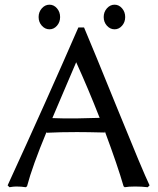

<svg xmlns="http://www.w3.org/2000/svg" viewBox="-20 -781 669 811"><path d="M156.7 -672.4Q143.1 -687.5 143.1 -709Q143.1 -730.5 156.7 -745.8Q170.4 -761.2 189 -761.2Q207.5 -761.2 220.7 -745.8Q233.9 -730.5 233.9 -709Q233.9 -687.5 220.7 -672.4Q207.5 -657.2 189 -657.2Q170.4 -657.2 156.7 -672.4ZM431.6 -672.4Q418 -687.5 418 -709Q418 -730.5 431.6 -745.8Q445.3 -761.2 463.9 -761.2Q482.4 -761.2 495.6 -745.8Q508.8 -730.5 508.8 -709Q508.8 -687.5 495.6 -672.4Q482.4 -657.2 463.9 -657.2Q445.3 -657.2 431.6 -672.4ZM301.8 -280.8Q324.2 -280.8 400.9 -283.2Q352.5 -406.7 301.8 -518.1Q281.7 -471.2 243.9 -382.6Q206.1 -293.9 201.2 -282.2Q208.5 -282.2 225.8 -281.5Q243.2 -280.8 252 -280.8ZM611.8 2 604 9.8Q578.1 6.8 550.8 6.8Q522.9 6.8 506.8 9.8L502 5.9Q477.1 -80.6 422.9 -226.1V-221.2Q346.7 -223.1 305.2 -223.1Q233.9 -223.1 176.8 -220.2V-224.1Q116.2 -78.1 94.2 5.9L88.9 9.8Q70.3 6.8 48.8 6.8Q37.1 6.8 20 9.8L12.2 2Q179.2 -361.8 311 -665H335Q372.6 -576.7 477.8 -317.4Q583 -58.1 611.8 2Z"/></svg>

Font: Linear Smooth Low Contrast
Style: Regular
Weight: 500
Designer: Philipp H. Poll, Flanker
Foundry: Philipp H. Poll, reworked by Flanker
Version: Version 1.010 | FøM Fix